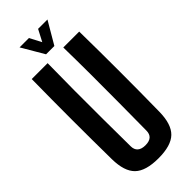

<svg xmlns="http://www.w3.org/2000/svg" viewBox="-310 -1014 1066 1066"><g transform="rotate(-45 223.0 -481.5)"><path d="M223.6 9.1Q124.1 9.1 81.2 -32.5Q38.2 -74.1 36.9 -170.5Q34.9 -326.9 34.9 -485.4Q34.9 -643.9 36.9 -800H161.7Q159.9 -695.9 159.6 -584.9Q159.2 -473.9 159.8 -363Q160.4 -252.1 161.4 -147.9Q161.4 -120.9 177.4 -107.1Q193.4 -93.3 223.6 -93.3Q254.2 -93.3 269.5 -107.1Q284.7 -120.9 284.7 -147.9Q285.7 -252.1 286.4 -363Q287.1 -473.9 286.9 -584.9Q286.6 -695.9 284.7 -800H409.6Q411.9 -643.9 411.9 -485.4Q411.9 -326.9 409.6 -170.5Q408.3 -74.1 365.5 -32.5Q322.7 9.1 223.6 9.1ZM190.3 -840.9 113.4 -972.1H186.9L223 -903.4L258.9 -972.1H332.4L255.5 -840.9Z"/></g></svg>

Font: Big Shoulders Display SC Thin
Style: Regular
Weight: 100
Designer: Patric King
Foundry: XO Type Co
Version: Version 2.002